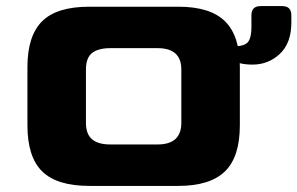

<svg xmlns="http://www.w3.org/2000/svg" viewBox="-20 -610 976 630"><path d="M273 0Q167 0 118.5 -47.5Q70 -95 70 -199V-390Q70 -492 118 -540Q166 -588 273 -588H565Q670 -588 718.5 -540Q767 -492 767 -390V-199Q767 -95 718 -47.5Q669 0 565 0ZM342 -136H497Q575 -136 575 -207V-382Q575 -452 497 -452H342Q302 -452 282 -436Q262 -420 262 -382V-207Q262 -170 282 -153Q302 -136 342 -136ZM808 -398Q777 -398 751 -407Q725 -416 714 -424Q703 -432 701 -445Q699 -458 714 -458H746Q783 -458 794 -472.5Q805 -487 805 -521V-560Q805 -590 835 -590H906Q936 -590 936 -560V-536Q936 -469 898.5 -433.5Q861 -398 808 -398Z"/></svg>

Font: Goldman
Style: Bold
Weight: 700
Designer: Jaikishan Patel
Version: Version 1.000; ttfautohint (v1.8.3)